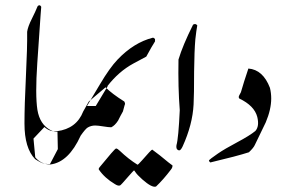

<svg xmlns="http://www.w3.org/2000/svg" viewBox="-20 -632 1089 739"><path d="M172.4 -377V43.5ZM201.2 -125Q190.4 -123 174.3 -131.3Q133.3 -153.3 124 -209Q115.2 -266.6 123.5 -388.7Q135.3 -561 136.2 -573.7L138.7 -605.5L137.7 -607.4Q136.2 -609.9 134.8 -610.8Q132.3 -612.3 129.4 -611.3Q125.5 -609.9 124.5 -607.4Q116.7 -587.9 102.5 -559.6Q87.4 -529.8 84.5 -509.8Q85.4 -451.7 79.6 -334.5Q74.2 -227.1 74.2 -156.7Q74.2 -61.5 115.2 -19.5Q138.7 -3.9 151.6 -2Q164.6 0 172.4 -0.5L202.6 -58.1Z M372.6 -224.1ZM150.9 -143.1Q172.9 -123.5 199.2 -127Q274.4 -136.7 300.3 -203.1Q300.3 -203.1 321.8 -241.2L386.2 -295.9Q411.1 -271 458.5 -241.2Q461.4 -235.8 461.4 -231Q461.4 -234.9 453.1 -203.1Q443.4 -186 434.6 -168Q422.4 -148.9 408.2 -142.1Q398.4 -142.1 377.4 -145.5Q356.4 -148.9 346.2 -148.9Q330.6 -148.9 317.4 -141.1Q308.6 -135.7 290.5 -109.9Q244.1 -7.8 174.3 1Q138.7 1 115.7 -26.4L108.9 -98.6Z M501.5 14.2ZM407.7 -41.5Q423.3 -59.6 426.8 -60.5Q432.6 -60.1 441.4 -51.3Q474.1 -20 509.3 2Q511.7 2 526.9 -15.1Q562 -55.7 565.9 -56.2Q593.8 -36.1 627.9 -7.3L644 4.9Q644 13.7 637.7 21Q608.9 59.1 580.6 85.9Q565.4 91.8 527.8 58.6Q507.3 40.5 500 28.8Q497.1 23.9 495.6 23.9Q494.1 24.4 473.1 48.3Q445.3 80.6 442.4 81.5Q435.5 85 422.4 76.7Q382.8 53.2 360.4 20.5Q358.9 17.1 362.8 12.2Z M569.3 -21ZM377 -224.1ZM394.5 -300.3 393.6 -300.8Q437 -356.9 493.7 -387.7Q526.9 -405.8 543 -414.1Q564.9 -454.6 576.7 -472.7V-481.9Q570.8 -487.8 567.9 -486.8Q495.1 -468.3 432.6 -402.8Q402.3 -371.1 364.7 -307.6Q329.6 -248 314.9 -224.1H348.6Z M739.3 -534.2Q735.8 -516.1 731.9 -481Q728 -436 727.1 -356.9Q727.1 -266.1 725.1 -230Q721.2 -152.8 683.1 -68.8Q675.8 -53.2 669.9 -53.2Q667 -53.2 664.1 -55.2Q657.2 -59.1 659.2 -73.2Q667 -100.1 671.9 -208Q665 -294.9 667 -402.8Q683.1 -457 723.1 -537.1Q732.9 -543 739.3 -534.2Z M1019 -293.9Q1023.9 -273.9 1023.9 -252.9Q1023.9 -210.9 1002.9 -161.1Q995.1 -145 960.9 -74.2Q956.1 -63 938 -45.9Q891.1 -30.8 793.9 -7.8Q792 -6.8 791 -6.8Q786.1 -6.8 784.2 -15.1Q786.1 -18.1 818.8 -41Q845.2 -59.1 893.1 -84.5Q940.9 -109.9 962.9 -127.9Q979 -146 970.2 -182.1Q959 -225.1 900.9 -252.9Q897 -257.8 900.9 -265.1Q900.9 -265.1 907.2 -276.9Q918 -314.9 936 -368.2Q992.2 -363.8 1019 -293.9Z"/></svg>

Font: Jameel Khushkhat-L
Style: Regular
Weight: 400
Version: Version 3.5